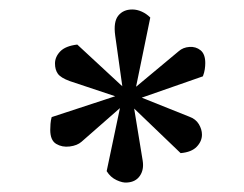

<svg xmlns="http://www.w3.org/2000/svg" viewBox="-20 -802 515 405"><path d="M238 -620 223 -727Q219 -756 229.5 -769Q240 -782 259 -782Q269 -782 279 -777.5Q289 -773 297 -765L267 -619L357 -694Q366 -702 379.5 -703Q393 -704 403 -696Q413 -688 413 -669Q413 -663 412 -656Q411 -649 408 -641L279 -596L379 -556Q393 -551 399.5 -540Q406 -529 406 -518Q406 -504 395 -492.5Q384 -481 361 -479L263 -573L281 -463Q284 -444 275 -431Q266 -418 248 -417Q239 -416 226 -422Q213 -428 205 -441L233 -574L152 -503Q143 -495 127 -493Q111 -491 98.5 -498.5Q86 -506 86 -528Q86 -533 86.5 -540.5Q87 -548 89 -555L223 -599L127 -631Q108 -638 102 -646.5Q96 -655 96 -668Q96 -682 107 -693.5Q118 -705 143 -708Z"/></svg>

Font: Literata
Style: Italic
Weight: 400
Italic angle: -2°
Designer: Latin by Veronika Burian and Jose Scaglione. Greek by Irene Vlachou. Cyrillic by Vera Evstafieva
Foundry: TypeTogether
Version: Version 3.103;gftools[0.9.29]